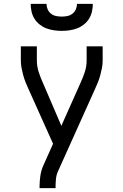

<svg xmlns="http://www.w3.org/2000/svg" viewBox="-20 -770 640 995"><path d="M185 205V198Q185 170 189 142Q193 114 204 89L255 -25L127 -310Q119 -327 112 -345Q105 -363 100 -381.5Q95 -400 91.5 -418.5Q88 -437 88 -457V-530H171V-457Q171 -441 173.5 -426Q176 -411 180.5 -396.5Q185 -382 191 -367.5Q197 -353 203 -339L298 -118L397 -340Q410 -368 419.5 -397Q429 -426 429 -457V-530H512V-457Q512 -437 508.5 -418.5Q505 -400 500 -381.5Q495 -363 488 -345Q481 -327 473 -310L280 119Q272 137 270 157.5Q268 178 268 198V205ZM300 -610Q280 -610 259.5 -613Q239 -616 220.5 -623Q202 -630 185.5 -643Q169 -656 158.5 -673Q148 -690 143.5 -710Q139 -730 139 -750H221Q221 -735 227 -721.5Q233 -708 244.5 -699Q256 -690 270.5 -687Q285 -684 300 -684Q315 -684 329.5 -687Q344 -690 355.5 -699Q367 -708 373 -721.5Q379 -735 379 -750H461Q461 -730 456.5 -710Q452 -690 441.5 -673Q431 -656 414.5 -643Q398 -630 379.5 -623Q361 -616 340.5 -613Q320 -610 300 -610Z"/></svg>

Font: Iosevka Curly Extended
Style: Regular
Weight: 400
Width: 7
Monospace: yes
Designer: Belleve Invis
Foundry: Belleve Invis
Version: Version 11.1.0; ttfautohint (v1.8.3)